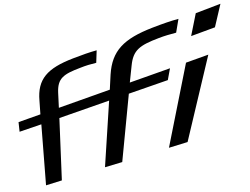

<svg xmlns="http://www.w3.org/2000/svg" viewBox="-189 -1028 1552 1192"><g transform="rotate(-10 587.0 -432.0)"><path d="M857 -750C893 -757 930 -761 968 -764L997 -846C950 -842 894 -833 828 -820C641 -783 557 -723 522 -579L501 -487L170 -431L182 -525C194 -612 233 -632 346 -653C379 -660 413 -664 447 -666L463 -742C421 -738 370 -730 310 -718C141 -685 71 -629 59 -496L50 -411L-92 -387L-96 -327L45 -349L8 29L110 16L162 -368L485 -421L388 -18L499 -31L613 -442L866 -483L892 -553L631 -509L660 -610C686 -704 731 -726 857 -750ZM1211 -755 1270 -893 1109 -862 1056 -727ZM920 -83 1141 -595 996 -570 800 -68Z"/></g></svg>

Font: Gamestation Warped
Style: Italic
Weight: 400
Designer: Jonas Hecksher
Foundry: Jonas Hecksher, Playtypeª, e-types AS
Version: Version 1.003